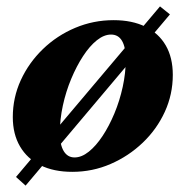

<svg xmlns="http://www.w3.org/2000/svg" viewBox="-20 -523 581 600"><path d="M206 14Q148 14 106.5 -6.5Q65 -27 42.5 -65.5Q20 -104 20 -157Q20 -218 45 -272.5Q70 -327 114 -369.5Q158 -412 215 -436Q272 -460 335 -460Q393 -460 434.5 -439.5Q476 -419 498 -381Q520 -343 520 -289Q520 -228 495 -173.5Q470 -119 426 -77Q382 -35 325.5 -10.5Q269 14 206 14ZM213 -31Q235 -31 257.5 -49Q280 -67 300.5 -98Q321 -129 337.5 -168.5Q354 -208 363.5 -251.5Q373 -295 373 -337Q373 -375 361.5 -395Q350 -415 327 -415Q305 -415 282.5 -397Q260 -379 239.5 -347.5Q219 -316 202.5 -276.5Q186 -237 176.5 -193.5Q167 -150 167 -108Q167 -71 179 -51Q191 -31 213 -31ZM60 57 30 30 480 -503 511 -478Z"/></svg>

Font: Baskervville
Style: Bold Italic
Weight: 700
Italic angle: -18°
Version: Version 1.100